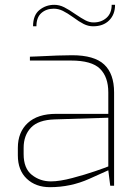

<svg xmlns="http://www.w3.org/2000/svg" viewBox="-20 -770 580 796"><path d="M54 -126V-157Q54 -222 95 -260Q136 -298 213 -298H429V-387Q429 -451 394.5 -485Q360 -519 274 -519H104V-535L132 -536Q229 -541 279 -541Q371 -541 412 -502.5Q453 -464 453 -387V0H437L429 -64Q427 -63 350 -28.5Q273 6 187 6Q128 6 91 -29Q54 -64 54 -126ZM429 -80V-282L207 -275Q139 -273 108.5 -241Q78 -209 78 -157V-131Q78 -72 112 -45Q146 -18 191 -18Q227 -18 280 -32Q333 -46 375 -60.5Q417 -75 429 -80ZM205 -750Q226 -750 246 -740Q266 -730 293 -711Q318 -694 334.5 -685.5Q351 -677 368 -677Q400 -677 421.5 -696Q443 -715 443 -750H457Q457 -710 432.5 -685.5Q408 -661 366 -661Q346 -661 327 -670.5Q308 -680 284 -698Q259 -716 240.5 -725Q222 -734 203 -734Q172 -734 151.5 -716Q131 -698 131 -661H117Q117 -707 143.5 -728.5Q170 -750 205 -750Z"/></svg>

Font: Exo Thin
Style: Regular
Weight: 250
Designer: Natanael Gama
Foundry: Natanael Gama
Version: Version 1.500; ttfautohint (v1.6)